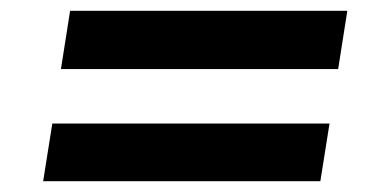

<svg xmlns="http://www.w3.org/2000/svg" viewBox="-20 -466 711 356"><path d="M93 -338 110 -446H624L607 -338ZM60 -130 77 -237H591L574 -130Z"/></svg>

Font: Nunito Sans 10pt SemiExpanded ExtraBold
Style: Italic
Weight: 800
Width: 6
Italic angle: -9°
Designer: Vernon Adams
Foundry: Vernon Adams
Version: Version 3.101;gftools[0.9.27]